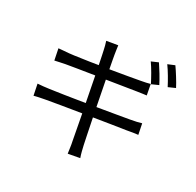

<svg xmlns="http://www.w3.org/2000/svg" viewBox="-189 -1068 1378 1347"><g transform="rotate(30 500.0 -394.5)"><path d="M779 -651Q771 -666 761.5 -684Q752 -702 741 -721Q730 -740 719 -757.5Q708 -775 698 -789L751 -812Q760 -798 771 -781Q782 -764 793.5 -745.5Q805 -727 815 -708.5Q825 -690 833 -675ZM528 -321Q604 -334 670.5 -345Q737 -356 775 -363Q804 -368 825.5 -373Q847 -378 863 -383L880 -299Q848 -296 790 -285Q748 -279 683 -268.5Q618 -258 543 -246Q558 -173 569 -118Q580 -63 584 -46Q589 -24 595 0Q601 24 609 46L517 63Q513 37 510 14Q507 -9 502 -31Q499 -48 488.5 -103Q478 -158 464 -233Q421 -226 380.5 -219.5Q340 -213 304.5 -207Q269 -201 240.5 -196Q212 -191 194 -188Q138 -178 106 -169L88 -257Q106 -258 131 -260.5Q156 -263 176 -266Q195 -269 224 -273Q253 -277 288.5 -282.5Q324 -288 365 -294.5Q406 -301 449 -308L410 -509Q339 -498 278.5 -488Q218 -478 189 -473Q165 -468 145.5 -464Q126 -460 109 -456L91 -545Q110 -547 130.5 -548.5Q151 -550 174 -552Q189 -553 212 -556.5Q235 -560 264 -564Q293 -568 326.5 -573Q360 -578 395 -584Q387 -625 381 -653Q375 -681 373 -690Q366 -725 355 -758L444 -773Q446 -759 448.5 -740Q451 -721 454 -704Q455 -696 460.5 -667.5Q466 -639 474 -596Q547 -608 610 -619Q673 -630 705 -636Q727 -640 745.5 -644Q764 -648 777 -652L793 -568Q782 -567 761.5 -564Q741 -561 721 -558L489 -521ZM861 -852Q871 -838 882.5 -820.5Q894 -803 905.5 -784.5Q917 -766 927.5 -748Q938 -730 945 -716L891 -692Q874 -725 851.5 -763Q829 -801 808 -830Z"/></g></svg>

Font: SpoqaHanSansJP-Regular
Style: Regular
Weight: 400
Designer: [Source Han Sans]
Ryoko NISHIZUKA  (kana & ideographs); Paul D. Hunt (Latin, Greek & Cyrillic); Wenlong ZHANG  (bopomofo
Foundry: Spoqa (http://bi.spoqa.com)
Version: Version 1.002.20150607